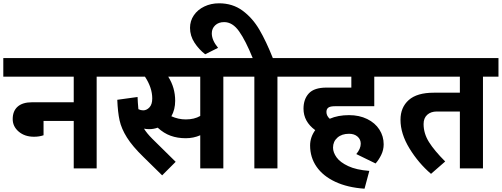

<svg xmlns="http://www.w3.org/2000/svg" viewBox="-40 -1021 3042 1164"><path d="M640 -556H546V0H407V-288H224V-201Q198 -192 166 -192Q110 -192 73.5 -223Q37 -254 37 -299Q37 -348 67 -374.5Q97 -401 154 -401H407V-556H-20V-669H640Z M1409 -556H1314V0H1174V-201Q1133 -183 1086 -183Q1036 -183 994.5 -198Q953 -213 916 -247Q891 -238 865 -238Q848 -238 833 -241Q850 -213 883 -180L1025 -40L943 42L830 -69Q763 -134 729.5 -187.5Q696 -241 685 -291Q674 -341 671 -416L794 -433Q795 -402 799 -359Q813 -352 828 -352Q849 -352 866 -370Q883 -388 883 -424Q883 -489 839 -556H620V-669H1409ZM1174 -556H980Q1022 -490 1022 -410Q1022 -357 999 -316Q1042 -297 1086 -297Q1138 -297 1174 -318Z M1736 -556H1642V0H1502V-556H1388V-669H1492Q1449 -775 1409.5 -831Q1370 -887 1319 -887Q1285 -887 1264.5 -867.5Q1244 -848 1244 -819Q1244 -777 1282 -731L1204 -692Q1166 -721 1139 -762.5Q1112 -804 1112 -852Q1112 -894 1135 -928Q1158 -962 1198.5 -981.5Q1239 -1001 1288 -1001Q1370 -1001 1430.5 -956.5Q1491 -912 1532.5 -841Q1574 -770 1614 -669H1736Z M1939 -342Q1939 -319 1959 -301Q2009 -323 2076 -323Q2138 -323 2186 -299.5Q2234 -276 2260 -235.5Q2286 -195 2286 -146Q2286 -112 2271 -81.5Q2256 -51 2237 -30L2120 -87Q2147 -119 2147 -150Q2147 -176 2127.5 -193Q2108 -210 2076 -210Q2032 -210 2005.5 -186.5Q1979 -163 1979 -126Q1979 -97 2000.5 -67Q2022 -37 2071 -14Q2120 9 2199 15L2170 123Q2067 116 1992.5 81Q1918 46 1879 -10.5Q1840 -67 1840 -139Q1840 -189 1871 -232Q1800 -284 1800 -362Q1800 -420 1832.5 -455Q1865 -490 1940 -490H2090V-556H1716V-669H2340V-556H2229V-377H1990Q1962 -377 1950.5 -368.5Q1939 -360 1939 -342Z M2982 -556H2888V0H2748V-345H2608Q2572 -345 2550 -325Q2528 -305 2528 -269Q2528 -212 2560.5 -160Q2593 -108 2659 -42L2573 33Q2497 -32 2442.5 -121Q2388 -210 2388 -295Q2388 -370 2438 -414.5Q2488 -459 2590 -459H2748V-556H2320V-669H2982Z"/></svg>

Font: Martel Sans ExtraBold
Style: Regular
Weight: 800
Designer: Dan Reynolds and Mathieu Réguer
Foundry: Dan Reynolds and Mathieu Réguer
Version: Version 1.002; ttfautohint (v1.1) -l 5 -r 5 -G 72 -x 0 -D la